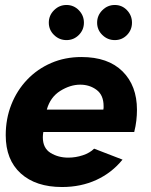

<svg xmlns="http://www.w3.org/2000/svg" viewBox="-20 -739 607 771"><path d="M229 12Q124 12 63.5 -42.5Q3 -97 3 -196Q3 -262 25.5 -319Q48 -376 89 -419Q130 -462 185.5 -486Q241 -510 307 -510Q414 -510 472 -452.5Q530 -395 530 -298Q530 -277 527.5 -255Q525 -233 519 -209H154Q153 -203 152.5 -198Q152 -193 152 -188Q152 -144 183 -125Q214 -106 254 -106Q284 -106 312.5 -115.5Q341 -125 358 -142L472 -98Q429 -45 367 -16.5Q305 12 229 12ZM168 -299H395Q396 -303 396 -306Q396 -309 396 -313Q396 -357 368 -378Q340 -399 302 -399Q262 -399 222 -374Q182 -349 168 -299ZM247 -578Q218 -578 197 -598.5Q176 -619 176 -648Q176 -677 197 -698Q218 -719 247 -719Q276 -719 296.5 -698Q317 -677 317 -648Q317 -619 296.5 -598.5Q276 -578 247 -578ZM441 -578Q412 -578 391 -598.5Q370 -619 370 -648Q370 -677 391 -698Q412 -719 441 -719Q470 -719 490 -698Q510 -677 510 -648Q510 -619 490 -598.5Q470 -578 441 -578Z"/></svg>

Font: Atkinson Hyperlegible
Style: Bold Italic
Weight: 700
Italic angle: -12°
Designer: Elliott Scott, Megan Eiswerth, Linus Boman, Theodore Petrosky
Foundry: Braille Institute
Version: Version 1.006; ttfautohint (v1.8.3)